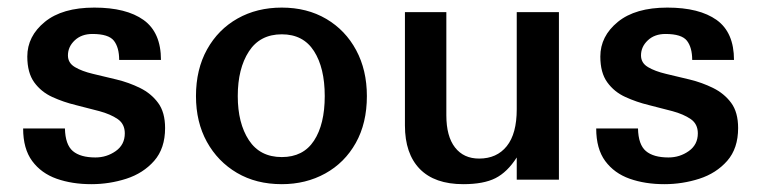

<svg xmlns="http://www.w3.org/2000/svg" viewBox="-20 -466 1975 498"><path d="M408.2 -133.8Q408.2 -174.8 390.1 -199.2Q372.1 -223.6 343.3 -237.8Q314.5 -252 282.2 -259.8Q250 -267.6 221.2 -274.4Q192.4 -281.2 174.3 -292Q156.2 -302.7 156.2 -322.3Q156.2 -344.7 173.8 -361.3Q191.4 -377.9 219.7 -377.9Q261.7 -377.9 275.4 -360.4Q289.1 -342.8 289.1 -310.5H397.5Q397.5 -381.8 352.5 -414.1Q307.6 -446.3 224.6 -446.3Q141.6 -446.3 96.2 -409.2Q50.8 -372.1 50.8 -319.3Q50.8 -277.3 68.8 -252.4Q86.9 -227.5 115.7 -214.4Q144.5 -201.2 176.8 -193.4Q209 -185.5 237.8 -177.7Q266.6 -169.9 285.2 -157.2Q303.7 -144.5 303.7 -120.1Q303.7 -90.8 280.3 -74.2Q256.8 -57.6 227.5 -57.6Q188.5 -57.6 168.9 -74.2Q149.4 -90.8 148.4 -132.8H40Q40 -80.1 63.5 -48.3Q86.9 -16.6 127 -2.4Q167 11.7 216.8 11.7Q263.7 11.7 307.6 -2.4Q351.6 -16.6 379.9 -48.8Q408.2 -81.1 408.2 -133.8Z M822.3 -216.8Q822.3 -143.6 794.4 -101.1Q766.6 -58.6 710.9 -58.6Q654.3 -58.6 625.5 -102.5Q596.7 -146.5 596.7 -216.8Q596.7 -288.1 625.5 -332.5Q654.3 -377 710.9 -377Q766.6 -377 794.4 -333.5Q822.3 -290 822.3 -216.8ZM931.6 -216.8Q931.6 -284.2 903.8 -335.9Q876 -387.7 826.2 -417Q776.4 -446.3 710.9 -446.3Q646.5 -446.3 596.2 -418Q545.9 -389.6 517.1 -337.9Q488.3 -286.1 488.3 -216.8Q488.3 -149.4 516.6 -98.1Q544.9 -46.9 594.7 -17.6Q644.5 11.7 710.9 11.7Q773.4 11.7 823.7 -16.1Q874 -43.9 902.8 -95.2Q931.6 -146.5 931.6 -216.8Z M1429.7 0V-434.6H1320.3V-182.6Q1320.3 -119.1 1294.4 -86.9Q1268.6 -54.7 1222.7 -54.7Q1182.6 -54.7 1160.2 -83.5Q1137.7 -112.3 1137.7 -167V-434.6H1030.3V-140.6Q1030.3 -67.4 1068.8 -27.8Q1107.4 11.7 1181.6 11.7Q1234.4 11.7 1265.1 -3.9Q1295.9 -19.5 1320.3 -57.6V0Z M1894.5 -133.8Q1894.5 -174.8 1876.5 -199.2Q1858.4 -223.6 1829.6 -237.8Q1800.8 -252 1768.6 -259.8Q1736.3 -267.6 1707.5 -274.4Q1678.7 -281.2 1660.6 -292Q1642.6 -302.7 1642.6 -322.3Q1642.6 -344.7 1660.2 -361.3Q1677.7 -377.9 1706.1 -377.9Q1748 -377.9 1761.7 -360.4Q1775.4 -342.8 1775.4 -310.5H1883.8Q1883.8 -381.8 1838.9 -414.1Q1793.9 -446.3 1710.9 -446.3Q1627.9 -446.3 1582.5 -409.2Q1537.1 -372.1 1537.1 -319.3Q1537.1 -277.3 1555.2 -252.4Q1573.2 -227.5 1602.1 -214.4Q1630.9 -201.2 1663.1 -193.4Q1695.3 -185.5 1724.1 -177.7Q1752.9 -169.9 1771.5 -157.2Q1790 -144.5 1790 -120.1Q1790 -90.8 1766.6 -74.2Q1743.2 -57.6 1713.9 -57.6Q1674.8 -57.6 1655.3 -74.2Q1635.7 -90.8 1634.8 -132.8H1526.4Q1526.4 -80.1 1549.8 -48.3Q1573.2 -16.6 1613.3 -2.4Q1653.3 11.7 1703.1 11.7Q1750 11.7 1793.9 -2.4Q1837.9 -16.6 1866.2 -48.8Q1894.5 -81.1 1894.5 -133.8Z"/></svg>

Font: Namkio Khamti
Style: Bold
Weight: 700
Designer: Debbi Hosken
Foundry: SIL International
Version: Version 3.917